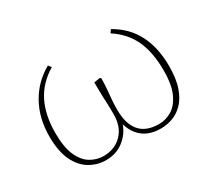

<svg xmlns="http://www.w3.org/2000/svg" viewBox="-100 -647 925 836"><g transform="rotate(-30 362.5 -229.0)"><path d="M223 13Q181 13 143.5 -8.5Q106 -30 83 -77Q60 -124 60 -200Q60 -291 99 -361Q138 -431 209 -471L220 -456Q153 -416 121.5 -352.5Q90 -289 90 -200Q90 -129 108.5 -87Q127 -45 157.5 -26.5Q188 -8 223 -8Q279 -8 315 -44.5Q351 -81 351 -145Q351 -174 350 -196Q349 -218 348 -243Q347 -268 347 -306L377 -311L383 -307Q382 -268 379.5 -243Q377 -218 375.5 -198Q374 -178 374 -152Q374 -82 405.5 -45Q437 -8 502 -8Q534 -8 564.5 -25.5Q595 -43 615 -85.5Q635 -128 635 -201Q635 -290 607 -352Q579 -414 515 -456L526 -471Q597 -431 631 -364Q665 -297 665 -206Q665 -141 650 -98.5Q635 -56 610.5 -31.5Q586 -7 557 3Q528 13 499 13Q394 13 363 -86Q349 -45 312 -16Q275 13 223 13Z"/></g></svg>

Font: Source Serif 4 ExtraLight
Style: Regular
Weight: 200
Designer: Frank Grießhammer
Foundry: Adobe
Version: Version 4.005;hotconv 1.1.0;makeotfexe 2.6.0